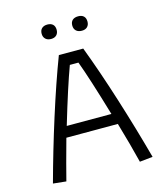

<svg xmlns="http://www.w3.org/2000/svg" viewBox="-115 -863 820 951"><g transform="rotate(-15 295.5 -387.5)"><path d="M178 -738Q178 -756 188.5 -765.5Q199 -775 217 -775Q235 -775 245 -765.5Q255 -756 255 -738Q255 -721 245 -711Q235 -701 217 -701Q199 -701 188.5 -711Q178 -721 178 -738ZM335 -738Q335 -756 345.5 -765.5Q356 -775 375 -775Q393 -775 403 -765.5Q413 -756 413 -738Q413 -721 403 -711Q393 -701 375 -701Q356 -701 345.5 -711Q335 -721 335 -738ZM40 -7Q82 -162 133 -323.5Q184 -485 233 -614H358Q407 -485 458 -323.5Q509 -162 551 -7L484 0Q461 -93 427 -209H163Q125 -72 107 0ZM409 -265Q350 -465 317 -553H273Q235 -450 180 -265Z"/></g></svg>

Font: Athiti
Style: Regular
Weight: 400
Designer: CadsonDemak Team
Foundry: CadsonDemak
Version: Version 1.033